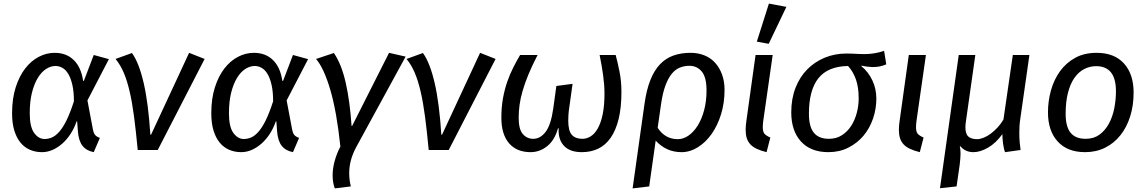

<svg xmlns="http://www.w3.org/2000/svg" viewBox="-20 -832 6363 1065"><path d="M500 12Q459 4 437.5 -23.5Q416 -51 412 -104L408 -158L405 -159Q392 -121 371.5 -89.5Q351 -58 325.5 -35.5Q300 -13 271.5 -0.5Q243 12 213 12Q177 12 146.5 -1Q116 -14 94 -40.5Q72 -67 59.5 -107.5Q47 -148 47 -204Q47 -285 67 -347.5Q87 -410 120 -452.5Q153 -495 195.5 -517Q238 -539 283 -539Q348 -539 389 -499Q430 -459 441 -384L445 -383L500 -527L584 -504L465 -275L495 -116Q499 -94 507 -84Q515 -74 534 -67ZM227 -61Q248 -61 268 -69.5Q288 -78 308.5 -101Q329 -124 349 -164.5Q369 -205 390 -270Q390 -323 381.5 -360.5Q373 -398 359 -421.5Q345 -445 326.5 -455.5Q308 -466 288 -466Q262 -466 236.5 -450Q211 -434 190.5 -401Q170 -368 157.5 -319Q145 -270 145 -204Q145 -128 169.5 -94.5Q194 -61 227 -61Z M744 0Q734 -106 723.5 -185.5Q713 -265 699 -325Q685 -385 666.5 -428.5Q648 -472 621 -505L712 -538Q751 -484 777 -371.5Q803 -259 814 -85H818L1029 -539L1115 -505L855 0Z M1605 12Q1564 4 1542.5 -23.5Q1521 -51 1517 -104L1513 -158L1510 -159Q1497 -121 1476.5 -89.5Q1456 -58 1430.5 -35.5Q1405 -13 1376.5 -0.5Q1348 12 1318 12Q1282 12 1251.5 -1Q1221 -14 1199 -40.5Q1177 -67 1164.5 -107.5Q1152 -148 1152 -204Q1152 -285 1172 -347.5Q1192 -410 1225 -452.5Q1258 -495 1300.5 -517Q1343 -539 1388 -539Q1453 -539 1494 -499Q1535 -459 1546 -384L1550 -383L1605 -527L1689 -504L1570 -275L1600 -116Q1604 -94 1612 -84Q1620 -74 1639 -67ZM1332 -61Q1353 -61 1373 -69.5Q1393 -78 1413.5 -101Q1434 -124 1454 -164.5Q1474 -205 1495 -270Q1495 -323 1486.5 -360.5Q1478 -398 1464 -421.5Q1450 -445 1431.5 -455.5Q1413 -466 1393 -466Q1367 -466 1341.5 -450Q1316 -434 1295.5 -401Q1275 -368 1262.5 -319Q1250 -270 1250 -204Q1250 -128 1274.5 -94.5Q1299 -61 1332 -61Z M1868 -19Q1848 -211 1812.5 -332.5Q1777 -454 1733 -505L1832 -538Q1874 -477 1897.5 -373.5Q1921 -270 1930 -134L1933 -133L2138 -539L2230 -518L1957 -18Q1917 55 1917 128Q1917 165 1926 202L1837 213Q1825 180 1825 141Q1825 102 1836.5 60.5Q1848 19 1868 -19Z M2358 0Q2348 -106 2337.5 -185.5Q2327 -265 2313 -325Q2299 -385 2280.5 -428.5Q2262 -472 2235 -505L2326 -538Q2365 -484 2391 -371.5Q2417 -259 2428 -85H2432L2643 -539L2729 -505L2469 0Z M3137 -231Q3134 -211 3133 -194Q3132 -177 3132 -163Q3132 -106 3152 -84Q3172 -62 3210 -62Q3235 -62 3257 -76Q3279 -90 3296 -120Q3313 -150 3323 -198Q3333 -246 3333 -314Q3333 -360 3325.5 -414.5Q3318 -469 3306 -527H3395Q3406 -487 3416.5 -434Q3427 -381 3427 -323Q3427 -235 3411.5 -172Q3396 -109 3367.5 -68Q3339 -27 3298.5 -7.5Q3258 12 3207 12Q3141 12 3108 -23.5Q3075 -59 3079 -120H3075Q3057 -55 3015.5 -21.5Q2974 12 2923 12Q2846 12 2803.5 -37.5Q2761 -87 2761 -179Q2761 -237 2770 -287Q2779 -337 2794 -379.5Q2809 -422 2827.5 -458.5Q2846 -495 2865 -527H2962Q2931 -467 2911 -418.5Q2891 -370 2879 -328.5Q2867 -287 2862 -250.5Q2857 -214 2857 -179Q2857 -115 2880 -88.5Q2903 -62 2938 -62Q2977 -62 3006.5 -100.5Q3036 -139 3049 -231L3066 -355L3156 -367Z M3999 -333Q3999 -261 3979.5 -198Q3960 -135 3927 -88.5Q3894 -42 3850.5 -15Q3807 12 3760 12Q3717 12 3681 -4.5Q3645 -21 3617 -52L3581 202L3489 213L3555 -256Q3566 -334 3587.5 -388Q3609 -442 3641 -475.5Q3673 -509 3715.5 -524Q3758 -539 3810 -539Q3852 -539 3887 -525Q3922 -511 3946.5 -484Q3971 -457 3985 -419Q3999 -381 3999 -333ZM3628 -123Q3669 -60 3740 -60Q3770 -60 3798.5 -79.5Q3827 -99 3849.5 -134.5Q3872 -170 3885.5 -220Q3899 -270 3899 -330Q3899 -404 3872.5 -435.5Q3846 -467 3804 -467Q3776 -467 3751 -457Q3726 -447 3706 -422.5Q3686 -398 3671 -357.5Q3656 -317 3647 -256Z M4171 -527H4266L4214 -164Q4211 -141 4211 -126Q4211 -101 4220.5 -90Q4230 -79 4253 -69L4232 12Q4200 4 4177.5 -6.5Q4155 -17 4141.5 -32Q4128 -47 4122 -66.5Q4116 -86 4116 -112Q4116 -123 4117 -135Q4118 -147 4120 -161ZM4178 -601 4245 -812 4342 -794 4244 -589Z M4758 -465Q4797 -433 4819 -386Q4841 -339 4841 -285Q4841 -228 4822.5 -174Q4804 -120 4769.5 -79Q4735 -38 4685.5 -13Q4636 12 4575 12Q4477 12 4423 -47Q4369 -106 4369 -209Q4369 -284 4392.5 -344.5Q4416 -405 4457.5 -447Q4499 -489 4554.5 -512Q4610 -535 4674 -535Q4691 -535 4703.5 -534.5Q4716 -534 4727 -533.5Q4738 -533 4749.5 -532.5Q4761 -532 4777 -532Q4803 -532 4830.5 -536.5Q4858 -541 4884 -550L4896 -475Q4877 -467 4859.5 -463.5Q4842 -460 4818 -460Q4809 -460 4789.5 -462.5Q4770 -465 4759 -468ZM4743 -286Q4743 -347 4728 -390.5Q4713 -434 4684 -466Q4572 -464 4519.5 -398Q4467 -332 4467 -201Q4467 -129 4494.5 -95.5Q4522 -62 4578 -62Q4619 -62 4650 -82Q4681 -102 4701.5 -134Q4722 -166 4732.5 -206Q4743 -246 4743 -286Z M5021 -527H5116L5064 -164Q5061 -141 5061 -126Q5061 -101 5070.5 -90Q5080 -79 5103 -69L5082 12Q5050 4 5027.5 -6.5Q5005 -17 4991.5 -32Q4978 -47 4972 -66.5Q4966 -86 4966 -112Q4966 -123 4967 -135Q4968 -147 4970 -161Z M5194 212 5298 -527H5390L5338 -160Q5335 -140 5335 -126Q5335 -89 5351.5 -74.5Q5368 -60 5400 -60Q5416 -60 5436 -68Q5456 -76 5475.5 -90.5Q5495 -105 5513.5 -125Q5532 -145 5546 -169L5598 -527H5690L5639 -170Q5636 -150 5635 -131Q5634 -112 5634 -95Q5634 -67 5636 -43.5Q5638 -20 5641 0L5555 12Q5552 6 5549 -7Q5546 -20 5544 -34.5Q5542 -49 5541 -63.5Q5540 -78 5540 -88Q5504 -38 5460.5 -13Q5417 12 5380 12Q5334 12 5307 -21L5304 -19Q5306 -12 5307 -2Q5308 8 5308 21Q5308 35 5306.5 51Q5305 67 5303 84L5286 202Z M6002 -62Q6047 -62 6078.5 -85Q6110 -108 6130.5 -145.5Q6151 -183 6160.5 -230Q6170 -277 6170 -326Q6170 -465 6060 -465Q6025 -465 5994 -449Q5963 -433 5940 -400.5Q5917 -368 5904 -318Q5891 -268 5891 -201Q5891 -129 5918.5 -95.5Q5946 -62 6002 -62ZM5793 -209Q5793 -271 5809.5 -330.5Q5826 -390 5859.5 -436.5Q5893 -483 5943.5 -511Q5994 -539 6063 -539Q6161 -539 6214.5 -480Q6268 -421 6268 -319Q6268 -247 6249 -186.5Q6230 -126 6194.5 -81.5Q6159 -37 6109.5 -12.5Q6060 12 5999 12Q5901 12 5847 -47Q5793 -106 5793 -209Z"/></svg>

Font: Yekcdsyqcyvpieeyorgstswgcgt
Style: Regular
Weight: 400
Italic angle: -8°
Designer: Carrois Corporate & Edenspiekermann
Foundry: Carrois Corporate GbR & Edenspiekermann AG
Version: Version 2.001